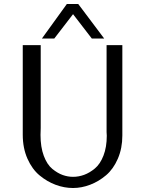

<svg xmlns="http://www.w3.org/2000/svg" viewBox="-20 -920 727 962"><path d="M94 -245V-694H184V-279Q184 -273 183.5 -261.5Q183 -250 183 -244Q183 -183 199.5 -139Q216 -95 242.5 -73.5Q269 -52 294.5 -43Q320 -34 346 -34Q374 -34 401.5 -44Q429 -54 455.5 -76Q482 -98 498.5 -140.5Q515 -183 515 -240Q515 -243 514.5 -249Q514 -255 514 -258V-694H593V-241Q593 -177 570.5 -125Q548 -73 511.5 -42Q475 -11 432 5.5Q389 22 346 22Q302 22 259 6Q216 -10 178.5 -41Q141 -72 117.5 -125Q94 -178 94 -245ZM190 -727 315 -900H372L502 -727H440L346 -849L252 -727Z"/></svg>

Font: CMU Sans Serif
Style: Medium
Weight: 500
Version: Version 0.7.0